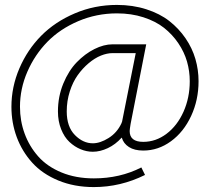

<svg xmlns="http://www.w3.org/2000/svg" viewBox="-20 -634 861 788"><path d="M481 -134.8 537.1 -416H441.9Q419.4 -416 394 -405.8Q368.7 -395.5 343.8 -374.5Q318.8 -353.5 298.8 -325.4Q278.8 -297.4 266.4 -258.5Q253.9 -219.7 253.9 -176.8Q253.9 -113.8 287.4 -79.8Q320.8 -45.9 360.8 -45.9Q391.1 -45.9 425.5 -67.4Q460 -88.9 478 -127ZM365.2 133.8Q284.7 133.8 219.2 106.7Q153.8 79.6 112.3 33.7Q70.8 -12.2 48.8 -71Q26.9 -129.9 26.9 -195.8Q26.9 -277.3 59.6 -353.5Q92.3 -429.7 148.9 -487.1Q205.6 -544.4 286.9 -579.1Q368.2 -613.8 460 -613.8Q524.9 -613.8 580.6 -595.9Q636.2 -578.1 675 -547.6Q713.9 -517.1 741.5 -476.8Q769 -436.5 782 -391.8Q794.9 -347.2 794.9 -300.8Q794.9 -223.6 764.4 -158Q733.9 -92.3 681.6 -54.2Q629.4 -16.1 567.9 -16.1Q531.7 -16.1 509.3 -30.5Q486.8 -44.9 480 -68.8H479Q454.1 -41 422.6 -26.1Q391.1 -11.2 360.8 -11.2Q335.4 -11.2 310.8 -21.5Q286.1 -31.7 265.1 -51.3Q244.1 -70.8 231 -103.5Q217.8 -136.2 217.8 -176.8Q217.8 -237.3 239.7 -290.8Q261.7 -344.2 295.2 -378.7Q328.6 -413.1 367.4 -432.6Q406.2 -452.1 441.9 -452.1H580.1L516.1 -126Q512.2 -102.5 512.2 -96.2Q512.2 -51.8 567.9 -51.8Q619.6 -51.8 663.6 -85Q707.5 -118.2 733.2 -175.5Q758.8 -232.9 758.8 -300.8Q758.8 -341.8 747.6 -381.1Q736.3 -420.4 711.9 -456.5Q687.5 -492.7 653.1 -519.8Q618.7 -546.9 568.8 -563Q519 -579.1 460 -579.1Q376 -579.1 301 -547.1Q226.1 -515.1 174.3 -462.2Q122.6 -409.2 92.3 -339.6Q62 -270 62 -195.8Q62 -137.7 81.1 -85.7Q100.1 -33.7 136.7 7.8Q173.3 49.3 232.2 73.7Q291 98.1 365.2 98.1Q472.2 98.1 560.1 53.2L575.2 84Q474.6 133.8 365.2 133.8Z"/></svg>

Font: RawengulkSans
Style: Regular
Weight: 500
Designer: gluk (gluksza@wp.pl)
Foundry: gluk (gluksza@wp.pl)
Version: Version 0.94